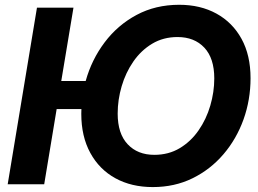

<svg xmlns="http://www.w3.org/2000/svg" viewBox="-20 -759 1061 791"><path d="M282.7 -727.5 232.4 -425.3H333Q357.4 -513.2 411.1 -584.5Q464.8 -655.8 542.7 -697.5Q620.6 -739.3 718.3 -739.3Q805.7 -739.3 871.8 -702.9Q938 -666.5 975.1 -598.9Q1012.2 -531.2 1012.2 -437Q1012.2 -347.7 983.2 -266.8Q954.1 -186 900.4 -123.3Q846.7 -60.5 772.9 -24.4Q699.2 11.7 609.4 11.7Q521.5 11.7 455.3 -24.7Q389.2 -61 352.1 -128.9Q314.9 -196.8 314.9 -290Q314.9 -299.8 315.4 -309.6H213.4L162.1 0H11.7L132.3 -727.5ZM615.7 -121.1Q674.8 -121.1 720.7 -148.7Q766.6 -176.3 798.3 -222.2Q830.1 -268.1 846.4 -324Q862.8 -379.9 862.8 -436Q862.8 -519 821.8 -562.7Q780.8 -606.4 711.4 -606.4Q652.8 -606.4 606.9 -578.9Q561 -551.3 529.3 -505.4Q497.6 -459.5 481.2 -403.6Q464.8 -347.7 464.8 -291Q464.8 -208.5 505.9 -164.8Q546.9 -121.1 615.7 -121.1Z"/></svg>

Font: Inter Display
Style: Bold Italic
Weight: 700
Italic angle: -9.39999°
Designer: Rasmus Andersson
Foundry: rsms
Version: Version 4.000;git-a52131595